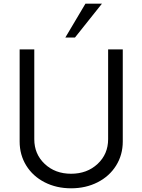

<svg xmlns="http://www.w3.org/2000/svg" viewBox="-20 -1020 778 1050"><path d="M337.4 -814.9 447.3 -1000H537.6L390.1 -814.9ZM368.7 9.8Q288.6 9.8 224.1 -23.2Q159.7 -56.2 123.5 -114.7Q87.4 -173.3 87.4 -246.1V-750H167.5V-258.8Q167.5 -177.2 224.6 -123.5Q281.7 -69.8 368.7 -69.8Q456.1 -69.8 513.7 -123.5Q571.3 -177.2 571.3 -258.8V-750H651.4V-246.1Q651.4 -173.3 615 -114.7Q578.6 -56.2 513.9 -23.2Q449.2 9.8 368.7 9.8Z"/></svg>

Font: Now
Style: Regular
Weight: 400
Designer: Alfredo Marco Pradil
Foundry: Alfredo Marco Pradil
Version: Version 1.002;PS 001.002;hotconv 1.0.88;makeotf.lib2.5.64775